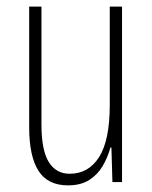

<svg xmlns="http://www.w3.org/2000/svg" viewBox="-20 -549 458 579"><path d="M348 -529V0H319L316 -104H313Q305 -75 290 -49Q275 -23 249.5 -6.5Q224 10 185 10Q124 10 96 -34Q68 -78 68 -165V-529H105V-174Q105 -96 127 -60.5Q149 -25 190 -25Q247 -25 279 -75.5Q311 -126 311 -233V-529Z"/></svg>

Font: Noto Sans Lao ExtraCondensed ExtraLight
Style: Regular
Weight: 200
Width: 2
Designer: Monotype Design Team
Foundry: Monotype Imaging Inc.
Version: Version 2.003; ttfautohint (v1.8.4.7-5d5b)